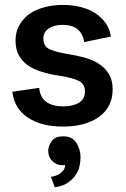

<svg xmlns="http://www.w3.org/2000/svg" viewBox="-20 -507 518 789"><path d="M311 140.1Q311 153.3 307.1 174.3Q303.7 191.9 291 211.9Q279.8 229.5 258.3 244.1Q236.8 258.8 205.1 262.2L189 219.2Q197.3 219.2 208 215.3Q217.8 211.9 226.6 206.1Q234.9 200.2 241.2 191.9Q247.1 183.6 247.1 173.8V170.9Q244.1 171.9 234.9 171.9Q212.4 171.9 195.3 155.3Q178.2 138.7 178.2 112.8Q178.2 91.8 192.9 72.3Q207 53.2 240.2 53.2Q277.3 53.2 293.9 80.1Q311 107.4 311 140.1ZM158.2 -348.1Q158.2 -315.9 185.1 -304.2Q212.4 -292.5 255.9 -285.2Q293.5 -279.8 327.1 -270.5Q362.8 -260.3 386.7 -244.6Q412.6 -227.5 427.7 -202.6Q442.9 -177.2 442.9 -140.1Q442.9 -67.4 387.7 -27.3Q331.5 13.2 238.8 13.2Q150.9 13.2 95.2 -23.4Q38.6 -60.5 30.8 -129.9L141.1 -146Q144.5 -106.4 170.9 -87.9Q196.3 -69.8 240.2 -69.8Q279.8 -69.8 304.7 -85Q329.1 -99.6 329.1 -131.8Q329.1 -160.2 306.2 -173.3Q282.2 -187 224.1 -195.8Q185.5 -201.2 149.9 -212.4Q115.7 -223.1 93.3 -239.3Q70.8 -255.4 57.1 -280.3Q43.9 -304.7 43.9 -339.8Q43.9 -377 60.1 -404.8Q76.7 -433.1 103 -451.2Q129.4 -469.2 165.5 -478Q200.7 -486.8 238.8 -486.8Q278.3 -486.8 312 -478Q347.7 -468.8 372.1 -452.6Q397.5 -435.5 414.6 -411.6Q430.7 -388.7 436 -356.9L326.2 -334Q320.8 -368.2 298.8 -386.7Q277.3 -404.8 236.8 -404.8Q203.1 -404.8 181.2 -390.6Q158.2 -376 158.2 -348.1Z"/></svg>

Font: Post Grotesk Medium
Style: Medium
Weight: 500
Version: Version 1.0